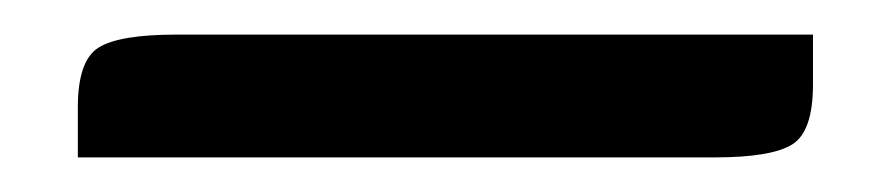

<svg xmlns="http://www.w3.org/2000/svg" viewBox="-20 -23 515 111"><path d="M82 -3H450V26Q450 53 438 60.5Q426 68 393 68H25V39Q25 12 37 4.5Q49 -3 82 -3Z"/></svg>

Font: Changa Light
Style: Regular
Weight: 300
Designer: Eduardo Rodriguez Tunni
Foundry: Eduardo Rodriguez Tunni
Version: Version 2.002; ttfautohint (v1.5) -l 8 -r 50 -G 110 -x 14 -H